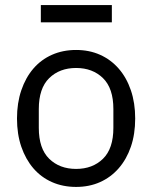

<svg xmlns="http://www.w3.org/2000/svg" viewBox="-20 -725 600 757"><path d="M47 0ZM280 12Q228 12 185 -7Q142 -26 111.5 -61.5Q81 -97 64 -146.5Q47 -196 47 -258Q47 -319 64 -369Q81 -419 111.5 -454.5Q142 -490 185 -509Q228 -528 280 -528Q332 -528 374.5 -509Q417 -490 448 -454.5Q479 -419 496 -369Q513 -319 513 -258Q513 -196 496 -146.5Q479 -97 448 -61.5Q417 -26 374.5 -7Q332 12 280 12ZM280 -59Q345 -59 386 -99Q427 -139 427 -221V-295Q427 -377 386 -417Q345 -457 280 -457Q215 -457 174 -417Q133 -377 133 -295V-221Q133 -139 174 -99Q215 -59 280 -59ZM141 -705H421V-637H141Z"/></svg>

Font: Aneliza
Style: Regular
Weight: 400
Designer: Mike Abbink, Paul van der Laan, Pieter van Rosmalen
Foundry: Bold Monday
Version: Version 3.001;September 8, 2019;FontCreator 11.5.0.2425 64-b